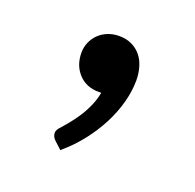

<svg xmlns="http://www.w3.org/2000/svg" viewBox="-59 -173 368 362"><g transform="rotate(20 125.0 8.0)"><path d="M68.4 -58.6Q68.4 -69.3 72.5 -79.1Q76.7 -88.9 84 -96.2Q91.3 -103.5 101.8 -107.9Q112.3 -112.3 125 -112.3Q139.6 -112.3 150.6 -106.9Q161.6 -101.6 168.9 -92.5Q176.3 -83.5 179.9 -71Q183.6 -58.6 183.6 -44.4Q183.6 -23.4 177.5 -0.5Q171.4 22.5 159.9 44.9Q148.4 67.4 131.8 88.6Q115.2 109.9 93.8 127.9L79.1 114.3Q72.8 108.4 72.8 100.6Q72.8 94.7 79.6 87.9Q84 83 91.3 74.2Q98.6 65.4 106.2 54.2Q113.8 43 120.1 29.3Q126.5 15.6 129.4 0H124Q99.1 0 83.7 -16.6Q68.4 -33.2 68.4 -58.6Z"/></g></svg>

Font: Carlito
Style: Regular
Weight: 400
Designer: Lukasz Dziedzic
Foundry: tyPoland Lukasz Dziedzic
Version: Version 1.103; Beta1; all basic design good, some composites